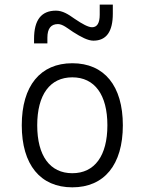

<svg xmlns="http://www.w3.org/2000/svg" viewBox="-20 -801 626 831"><path d="M293 9.8C431.2 9.8 511.7 -87.9 511.7 -258.8C511.7 -429.7 431.2 -527.3 293 -527.3C154.8 -527.3 74.2 -429.7 74.2 -258.8C74.2 -87.9 154.8 9.8 293 9.8ZM293 -51.3C196.3 -51.3 141.1 -126.5 141.1 -258.8C141.1 -391.1 196.3 -466.3 293 -466.3C389.6 -466.3 444.8 -391.1 444.8 -258.8C444.8 -126.5 389.6 -51.3 293 -51.3ZM127.4 -613.3H185.1V-637.7C185.1 -677.2 200.2 -696.8 231 -696.8C252 -696.8 274.4 -676.8 296.4 -662.6C331.1 -640.6 360.4 -625 384.3 -625C440.4 -625 468.3 -664.1 468.3 -742.2V-781.2H411.6V-737.3C411.6 -701.2 400.4 -683.1 378.4 -683.1C362.3 -683.1 337.4 -696.3 302.2 -720.2C275.4 -739.3 251 -754.9 222.2 -754.9C158.7 -754.9 127.4 -714.4 127.4 -632.8Z"/></svg>

Font: Cascadia Mono NF Light
Style: Regular
Weight: 300
Monospace: yes
Designer: Aaron Bell
Foundry: Saja Typeworks
Version: Version 2404.023